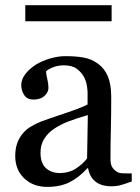

<svg xmlns="http://www.w3.org/2000/svg" viewBox="-20 -713 544 745"><path d="M491.2 -8.8Q468.3 -0.5 450.9 4.6Q433.6 9.8 411.6 9.8Q373.5 9.8 350.8 -8.1Q328.1 -25.9 321.8 -60.1H318.8Q287.1 -24.9 250.7 -6.3Q214.4 12.2 163.1 12.2Q108.9 12.2 74 -21Q39.1 -54.2 39.1 -107.9Q39.1 -135.7 46.9 -157.7Q54.7 -179.7 70.3 -197.3Q82.5 -211.9 102.5 -223.4Q122.6 -234.9 140.1 -241.7Q162.1 -250 229.2 -272.5Q296.4 -294.9 319.8 -307.6V-356Q319.8 -362.3 317.1 -380.4Q314.5 -398.4 305.7 -414.6Q295.9 -432.6 278.1 -446Q260.3 -459.5 227.5 -459.5Q205.1 -459.5 185.8 -451.9Q166.5 -444.3 158.7 -436Q158.7 -426.3 163.3 -407.2Q168 -388.2 168 -372.1Q168 -355 152.6 -340.8Q137.2 -326.7 109.9 -326.7Q85.4 -326.7 74 -344Q62.5 -361.3 62.5 -382.8Q62.5 -405.3 78.4 -425.8Q94.2 -446.3 119.6 -462.4Q141.6 -476.1 172.9 -485.6Q204.1 -495.1 233.9 -495.1Q274.9 -495.1 305.4 -489.5Q335.9 -483.9 360.8 -465.3Q385.7 -447.3 398.7 -416.3Q411.6 -385.3 411.6 -336.4Q411.6 -266.6 410.2 -212.6Q408.7 -158.7 408.7 -94.7Q408.7 -75.7 415.3 -64.5Q421.9 -53.2 435.5 -45.4Q442.9 -41 458.7 -40.5Q474.6 -40 491.2 -40ZM320.8 -266.6Q279.3 -254.4 248 -242.7Q216.8 -231 189.9 -213.4Q165.5 -196.8 151.4 -174.1Q137.2 -151.4 137.2 -120.1Q137.2 -79.6 158.4 -60.5Q179.7 -41.5 212.4 -41.5Q247.1 -41.5 273.4 -58.3Q299.8 -75.2 317.9 -98.1ZM413.1 -630.4H78.1V-692.9H413.1Z"/></svg>

Font: UniBurma_GGSerif
Style: Book
Weight: 400
Designer: Victor San Kho Lin (for Burmese only and related typography optimization with it)
Foundry: http://www.unimm.org
Version: 2.0